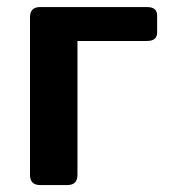

<svg xmlns="http://www.w3.org/2000/svg" viewBox="-20 -533 487 553"><path d="M95.7 0Q66.4 0 66.4 -29.3V-483.4Q66.4 -512.7 95.7 -512.7H403.3Q432.6 -512.7 432.6 -488.3V-439.5Q432.6 -415 403.3 -415H203.1V-29.3Q203.1 0 173.8 0Z"/></svg>

Font: Istok Web
Style: Bold
Weight: 700
Designer: Andrey V. Panov
Foundry: Andrey V. Panov
Version: Version 1.0.2g